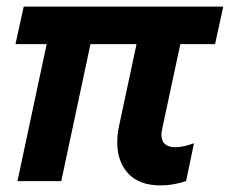

<svg xmlns="http://www.w3.org/2000/svg" viewBox="-20 -550 698 583"><path d="M468 13Q403 13 369.5 -23Q336 -59 336 -118Q336 -143 342 -170L419 -530H552L474 -166Q473 -159 471.5 -153Q470 -147 470 -142Q470 -122 481 -112.5Q492 -103 512 -103Q526 -103 540.5 -106.5Q555 -110 569 -115L545 0Q526 6 507 9.5Q488 13 468 13ZM33 0 146 -530H279L166 0ZM27 -416 52 -530H658L633 -416Z"/></svg>

Font: Radio Canada Big SemiBold
Style: Italic
Weight: 600
Italic angle: -12°
Designer: Étienne Aubert Bonn
Foundry: Coppers and Brasses
Version: Version 1.001